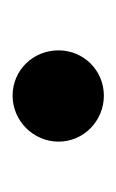

<svg xmlns="http://www.w3.org/2000/svg" viewBox="40 -495 185 305"><g transform="rotate(-90 132.5 -342.5)"><path d="M133 -270C173 -270 205 -302 205 -342C205 -383 173 -415 133 -415C93 -415 60 -382 60 -342C60 -302 93 -270 133 -270Z"/></g></svg>

Font: Space Cowgirl Medium
Style: Regular
Weight: 600
Designer: Valery Marier
Foundry: Valery Marier
Version: Version 1.000;hotconv 1.0.109;makeotfexe 2.5.65596